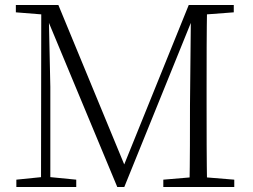

<svg xmlns="http://www.w3.org/2000/svg" viewBox="-20 -743 1005 763"><path d="M45 0H283V-29L171 -40H153L45 -29ZM43 -694 168 -684H175V-723H43ZM143 0H180V-398L173 -723H144ZM446 0H474L746 -671L756 -694H764V-723H730L469 -78L463 -67H483L212 -723H152V-694H157ZM629 0H911V-29L777 -40H759L629 -29ZM733 0H803C801 -110 801 -221 801 -333V-390C801 -502 801 -614 803 -723H739L735 -325C735 -221 735 -110 733 0ZM768 -684H777L909 -694V-723H768Z"/></svg>

Font: Source Han Serif CN VF
Style: Regular
Weight: 250
Designer: Ryoko NISHIZUKA 西塚涼子 (kana & ideographs); Frank Grießhammer (Latin, Greek & Cyrillic); Wenlong ZHANG 张文龙 (bopomofo); San
Foundry: Adobe
Version: Version 2.002;hotconv 1.1.0;makeotfexe 2.6.0